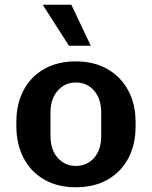

<svg xmlns="http://www.w3.org/2000/svg" viewBox="-20 -780 640 810"><path d="M300 10Q222 10 165.5 -23Q109 -56 79 -114.5Q49 -173 49 -247V-265Q49 -341 79 -398.5Q109 -456 165.5 -488.5Q222 -521 299 -521Q378 -521 434.5 -488Q491 -455 521.5 -397.5Q552 -340 552 -265V-247Q552 -170 521.5 -112.5Q491 -55 434.5 -22.5Q378 10 300 10ZM300 -80Q347 -80 377 -114Q407 -148 407 -207V-305Q407 -363 377 -397.5Q347 -432 300 -432Q254 -432 223.5 -397.5Q193 -363 193 -305V-207Q193 -148 223.5 -114Q254 -80 300 -80ZM271 -587 162 -757 163 -760H281L363 -587Z"/></svg>

Font: Chivo Mono SemiBold
Style: Regular
Weight: 600
Monospace: yes
Designer: Hector Gatti
Foundry: Omnibus-Type
Version: Version 1.008